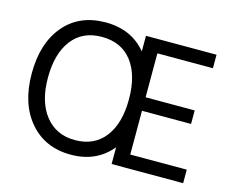

<svg xmlns="http://www.w3.org/2000/svg" viewBox="-98 -827 1178 975"><g transform="rotate(15 491.5 -339.5)"><path d="M133 -340Q133 -214 190.5 -141.5Q248 -69 346 -69Q448 -69 503.5 -141Q559 -213 559 -340Q559 -467 503.5 -539Q448 -611 345 -611Q244 -611 188.5 -539Q133 -467 133 -340ZM935 0H559V-88Q480 8 346 8Q210 8 129 -86.5Q48 -181 48 -340Q48 -499 127.5 -593Q207 -687 345 -687Q481 -687 559 -592V-674H930V-603H638V-372H896V-301H638V-71H935Z"/></g></svg>

Font: Hind Vadodara
Style: Regular
Weight: 400
Designer: Hitesh Malaviya
Foundry: Indian Type Foundry
Version: Version 1.001;PS 1.0;hotconv 1.0.86;makeotf.lib2.5.63406; tt